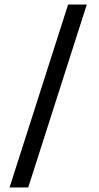

<svg xmlns="http://www.w3.org/2000/svg" viewBox="-20 -762 434 843"><path d="M279 -742H361L104 61H22Z"/></svg>

Font: Telex
Style: Regular
Weight: 400
Designer: Andres Torresi
Foundry: Andres Torresi
Version: Version 1.100